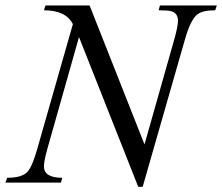

<svg xmlns="http://www.w3.org/2000/svg" viewBox="-45 -682 830 717"><path d="M764.6 -661.6 758.8 -643.6Q710.4 -643.6 690.9 -627.4Q666.5 -606.9 646.5 -537.6L487.8 15.6H471.2L250 -543.5L131.8 -126Q119.1 -81.1 119.1 -60.5Q119.1 -18.1 187.5 -18.1L182.6 0H-24.9L-18.1 -18.1Q36.6 -18.1 57.1 -40Q75.2 -58.6 94.2 -126L227.1 -591.8Q201.2 -643.6 119.1 -643.6L125 -661.6H289.6L494.6 -142.6L606 -535.6Q619.6 -583.5 619.6 -605Q619.6 -632.3 594.7 -640.1Q583 -643.6 547.4 -643.6L552.2 -661.6Z"/></svg>

Font: Dai Banna SIL Book
Style: Oblique
Weight: 400
Italic angle: -11°
Designer: Victor Gaultney
Foundry: SIL International
Version: Version 2.000